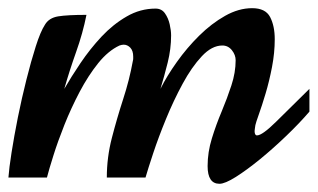

<svg xmlns="http://www.w3.org/2000/svg" viewBox="-37 -430 769 465"><path d="M494.6 15.1Q465.8 15.1 465.8 -27.8Q465.8 -61.5 476.1 -94.7Q486.3 -127.9 499.8 -159.9Q513.2 -191.9 523.4 -223.1Q533.7 -254.4 533.7 -284.2Q533.7 -296.9 524.7 -308.3Q515.6 -319.8 501.5 -319.8Q476.1 -319.8 451.7 -293.7Q427.2 -267.6 405.3 -227.1Q383.3 -186.5 365 -141.8Q346.7 -97.2 334 -58.8Q321.3 -20.5 315.4 0H221.7Q221.7 -48.8 233.9 -95.9Q246.1 -143.1 261.2 -189.7Q276.4 -236.3 284.7 -282.2Q285.6 -285.2 285.6 -288.1Q285.6 -291 285.6 -293Q285.6 -307.1 278.6 -314.5Q271.5 -321.8 262.7 -321.8Q258.3 -321.8 252.4 -319.8Q225.1 -307.1 200.9 -277.1Q176.8 -247.1 156 -207.8Q135.3 -168.5 119.1 -127.9Q103 -87.4 92.3 -53.2Q81.5 -19 76.7 0H-16.6Q-15.1 -22 -9 -60.8Q-2.9 -99.6 6.3 -145.8Q15.6 -191.9 26.9 -236.8Q38.1 -281.7 49.6 -317.6Q61 -353.5 71.8 -370.1Q81.5 -386.7 104 -390.4Q126.5 -394 172.4 -394Q163.6 -349.6 147.2 -303.7Q130.9 -257.8 118.7 -214.8Q135.3 -243.7 158 -277.3Q180.7 -311 208.7 -341.1Q236.8 -371.1 269.8 -390.1Q302.7 -409.2 339.8 -409.2Q354.5 -409.2 362.5 -397.7Q370.6 -386.2 374 -371.1Q377.4 -356 377.4 -344.2Q377.4 -311.5 369.1 -278.3Q360.8 -245.1 351.6 -214.8Q367.2 -246.1 391.4 -280Q415.5 -314 445.3 -343.5Q475.1 -373 508.1 -391.6Q541 -410.2 573.7 -410.2Q606 -410.2 617.2 -388.7Q628.4 -367.2 628.4 -335Q628.4 -302.2 621.8 -267.8Q615.2 -233.4 606.2 -203.4Q597.2 -173.3 589.8 -152.8Q582.5 -132.3 581.5 -127Q581.1 -122.6 580.3 -118.9Q579.6 -115.2 579.6 -112.8Q579.6 -102.1 585.4 -102.1Q598.1 -102.1 631.3 -134.8Q664.6 -167.5 712.4 -214.8V-159.7Q688.5 -131.8 656.7 -101.3Q625 -70.8 592.8 -44.4Q560.5 -18.1 534.2 -1.5Q507.8 15.1 494.6 15.1Z"/></svg>

Font: Norican
Style: Regular
Weight: 400
Designer: Vernon Adams
Foundry: Vernon Adams
Version: Version 1.100; ttfautohint (v1.8.4.7-5d5b);gftools[0.9.33]